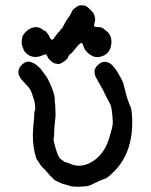

<svg xmlns="http://www.w3.org/2000/svg" viewBox="-20 -683 587 745"><path d="M107 -311Q100 -335 88 -347.5Q76 -360 64 -374Q38 -405 65 -432Q81 -447 96.5 -443Q112 -439 124.5 -428.5Q137 -418 140 -413Q143 -408 147 -403Q163 -384 169.5 -368.5Q176 -353 178 -350Q180 -345 180 -345L187 -326Q188 -323 190.5 -313Q193 -303 192.5 -295.5Q192 -288 193 -286Q194 -284 195 -258Q196 -232 195 -226.5Q194 -221 193 -209Q192 -197 191 -187.5Q190 -178 190 -165Q190 -152 188.5 -146Q187 -140 189 -133.5Q191 -127 192.5 -120Q194 -113 197 -104Q200 -95 201 -91.5Q202 -88 203.5 -85Q205 -82 207.5 -76.5Q210 -71 213 -68Q216 -65 220.5 -62Q225 -59 225.5 -59Q226 -59 228 -56.5Q230 -54 233.5 -54Q237 -54 249 -49Q296 -26 346 -61Q380 -86 397 -128Q405 -147 407 -162L408 -164L410 -165Q410 -168 410.5 -171.5Q411 -175 412 -176.5Q413 -178 413.5 -181Q414 -184 416.5 -196Q419 -208 416 -235.5Q413 -263 411 -270Q409 -277 403 -288L387 -318Q385 -323 383 -327Q381 -331 379.5 -334.5Q378 -338 363.5 -362.5Q349 -387 348 -394Q343 -414 357.5 -428.5Q372 -443 384.5 -443Q397 -443 407 -437Q425 -425 447 -384Q453 -372 454 -370.5Q455 -369 457.5 -362.5Q460 -356 460 -353.5Q460 -351 461.5 -347.5Q463 -344 464 -338.5Q465 -333 468 -322Q471 -311 472 -307Q473 -303 477 -293Q481 -283 482.5 -277.5Q484 -272 485 -271Q491 -267 493 -218Q496 -90 421 -16Q398 7 389 10Q380 13 376.5 14.5Q373 16 366.5 18.5Q360 21 342.5 30Q325 39 311 40Q262 45 241 35Q237 34 227.5 31.5Q218 29 205.5 22.5Q193 16 191 15L187 11Q188 11 181 5Q174 -1 167 -10Q160 -19 151.5 -27Q143 -35 138.5 -41Q134 -47 131.5 -52Q129 -57 125 -61Q121 -65 115 -89Q104 -136 109 -189Q110 -200 110.5 -206.5Q111 -213 112 -222Q113 -231 113 -242Q113 -253 115 -253Q117 -253 116.5 -267Q116 -281 113.5 -291Q111 -301 110 -301.5Q109 -302 107 -311ZM209 -559 214 -566Q214 -566 215.5 -568Q217 -570 217.5 -570Q218 -570 219 -572Q223 -576 223 -577Q223 -578 226.5 -583.5Q230 -589 230 -590Q231 -593 238 -604Q245 -615 248 -618Q251 -621 254.5 -629Q258 -637 259.5 -639Q261 -641 261 -642.5Q261 -644 271 -652Q281 -660 287.5 -661.5Q294 -663 294 -663V-662Q294 -662 302 -662Q310 -662 316 -658Q322 -654 331.5 -644.5Q341 -635 343 -631Q352 -612 348 -599Q344 -586 345.5 -582Q347 -578 359 -578Q371 -578 376.5 -575Q382 -572 385 -569Q388 -566 394 -562Q415 -545 412 -514Q409 -477 377 -465Q355 -457 338 -466Q310 -481 303 -506Q300 -515 298 -516Q291 -518 275.5 -498Q260 -478 256 -475.5Q252 -473 248.5 -469Q245 -465 245 -464Q246 -458 232 -447Q212 -432 204 -435Q204 -435 197 -436Q184 -438 170 -454Q168 -456 167 -457.5Q166 -459 165 -462Q164 -465 162.5 -466.5Q161 -468 161 -470Q161 -475 145.5 -468.5Q130 -462 118 -462Q92 -462 75 -484Q72 -489 72 -489.5Q72 -490 69 -498Q62 -513 64.5 -525Q67 -537 66 -537Q65 -537 67 -541Q75 -559 94 -570.5Q113 -582 134 -575Q138 -574 138.5 -573Q139 -572 142.5 -570Q146 -568 149.5 -565.5Q153 -563 155 -563Q157 -563 163.5 -554.5Q170 -546 173.5 -537.5Q177 -529 181 -529Q186 -529 192 -538Q206 -559 209 -559Z"/></svg>

Font: TT2020 Style E
Style: Regular
Weight: 400
Version: Version 00.2